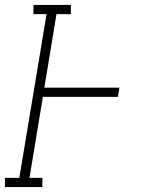

<svg xmlns="http://www.w3.org/2000/svg" viewBox="-54 -755 574 775"><path d="M-34 0V-37H24L134 -698H81V-735H232V-698H174L125 -401H428L422 -364H119L65 -37H117V0Z"/></svg>

Font: Iosevka Slab Extralight
Style: Italic
Weight: 200
Italic angle: -9°
Monospace: yes
Designer: Belleve Invis
Foundry: Belleve Invis
Version: Version 11.1.1; ttfautohint (v1.8.3)